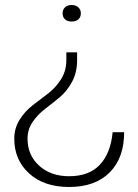

<svg xmlns="http://www.w3.org/2000/svg" viewBox="-20 -541 553 767"><path d="M256 206Q156 206 96.5 152Q37 98 37 13Q37 -29 58.5 -63Q80 -97 110.5 -120.5Q141 -144 171.5 -167Q202 -190 223.5 -224Q245 -258 245 -300V-332H288V-300Q288 -251 267.5 -213.5Q247 -176 218 -152Q189 -128 160 -106Q131 -84 110.5 -54Q90 -24 90 13Q90 79 136.5 121Q183 163 256 163Q336 163 379 117Q422 71 430 -13H476Q476 90 418 148Q360 206 256 206ZM266 -455Q249 -455 239.5 -464Q230 -473 230 -488Q230 -502 239.5 -511.5Q249 -521 266 -521Q283 -521 293 -511.5Q303 -502 303 -488Q303 -473 293.5 -464Q284 -455 266 -455Z"/></svg>

Font: Creato Display Light
Style: Regular
Weight: 300
Version: Version 1.000